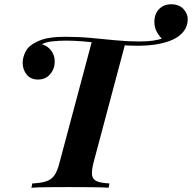

<svg xmlns="http://www.w3.org/2000/svg" viewBox="-20 -878 898 898"><path d="M781 -858Q817 -858 837.5 -836.5Q858 -815 858 -788Q858 -756 839.5 -732Q821 -708 789 -693Q759 -679 717 -671.5Q675 -664 622 -664Q585 -664 542.5 -667.5Q500 -671 455.5 -676Q411 -681 368.5 -684.5Q326 -688 289 -688Q255 -688 224 -684.5Q193 -681 176 -671Q202 -664 219 -642Q236 -620 236 -590Q236 -556 214.5 -531Q193 -506 158 -506Q123 -506 104.5 -529.5Q86 -553 86 -585Q86 -609 99.5 -636.5Q113 -664 151 -682Q175 -694 201 -699Q227 -704 250 -705Q273 -706 285 -706Q347 -706 406 -700.5Q465 -695 521.5 -689.5Q578 -684 631 -684Q670 -684 696.5 -688Q723 -692 745 -700L743 -692Q728 -704 715 -726Q702 -748 702 -776Q702 -812 723.5 -835Q745 -858 781 -858ZM411 -689Q411 -689 426.5 -687.5Q442 -686 465 -684Q488 -682 511 -680Q534 -678 550 -676.5Q566 -675 566 -675L417 -116Q408 -80 410.5 -59.5Q413 -39 432.5 -30.5Q452 -22 492 -20L488 0Q457 -2 407 -2.5Q357 -3 303 -3Q251 -3 203.5 -2.5Q156 -2 127 0L131 -20Q173 -22 197.5 -30.5Q222 -39 235.5 -59.5Q249 -80 258 -116Z"/></svg>

Font: Playfair Display
Style: Bold Italic
Weight: 700
Italic angle: -14°
Designer: Claus Eggers Sørensen
Foundry: Claus Eggers Sørensen
Version: Version 1.203